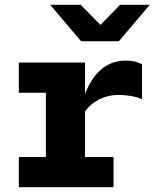

<svg xmlns="http://www.w3.org/2000/svg" viewBox="-20 -775 640 795"><path d="M58 0V-125H170V-391H58V-516H332V-386Q360 -457 402.5 -490.5Q445 -524 499 -524Q522 -524 535.5 -521Q549 -518 568 -509V-364Q549 -373 522.5 -377.5Q496 -382 470 -382Q428 -382 391 -363.5Q354 -345 332 -313V-125H450V0ZM316 -604 188 -755H314L396 -672L477 -755H600L472 -604Z"/></svg>

Font: Red Hat Mono
Style: Bold
Weight: 700
Monospace: yes
Designer: Pentagram, MCKL
Foundry: Pentagram, MCKL
Version: Version 1.023; ttfautohint (v1.8.3)